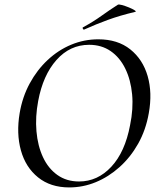

<svg xmlns="http://www.w3.org/2000/svg" viewBox="-20 -808 692 840"><path d="M283 12Q201 12 146.5 -32Q92 -76 71.5 -150Q51 -224 66 -313Q78 -384 110 -443Q142 -502 188.5 -545.5Q235 -589 291.5 -612.5Q348 -636 410 -636Q495 -636 550 -592Q605 -548 626 -475Q647 -402 631 -313Q618 -239 584.5 -179.5Q551 -120 503 -77Q455 -34 399 -11Q343 12 283 12ZM326 -14Q407 -14 467 -78.5Q527 -143 549 -260Q564 -332 558 -395.5Q552 -459 528 -508Q504 -557 464 -584.5Q424 -612 370 -612Q286 -612 227 -545.5Q168 -479 147 -366Q134 -297 139.5 -233.5Q145 -170 168 -120.5Q191 -71 231 -42.5Q271 -14 326 -14ZM349 -679Q345 -677 342.5 -682.5Q340 -688 344 -689Q388 -713 423.5 -738.5Q459 -764 495 -787Q499 -790 513.5 -786Q528 -782 544 -775.5Q560 -769 569 -763Q578 -757 571 -756Q504 -740 452 -721Q400 -702 349 -679Z"/></svg>

Font: Cormorant Infant Light Medium
Style: Italic
Weight: 500
Italic angle: -10°
Version: Version 4.001